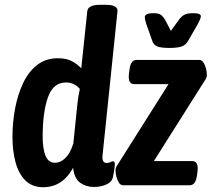

<svg xmlns="http://www.w3.org/2000/svg" viewBox="-20 -773 883 801"><path d="M160 8Q114 8 86 -20Q58 -48 45 -95.5Q32 -143 32 -202Q32 -262 43 -320.5Q54 -379 76.5 -426.5Q99 -474 135 -502Q171 -530 221 -530Q257 -530 279.5 -518Q302 -506 319 -488L344 -725Q346 -753 398 -753H421Q448 -753 460 -745.5Q472 -738 470 -725L408 -127Q404 -93 425 -93Q434 -93 440.5 -96.5Q447 -100 452 -100Q462 -100 458 -74Q456 -61 454 -48.5Q452 -36 449 -27Q443 -11 420.5 -2Q398 7 372 7Q339 7 314.5 -10.5Q290 -28 285 -73Q241 8 160 8ZM209 -94Q233 -94 253.5 -114.5Q274 -135 286 -175L303 -340Q305 -359 308 -375Q311 -391 313 -402Q290 -429 255 -429Q202 -429 180 -367Q158 -305 158 -203Q158 -152 170 -123Q182 -94 209 -94ZM494 0Q483 0 476 -11Q469 -22 465.5 -36.5Q462 -51 462 -62Q462 -70 464.5 -75.5Q467 -81 472 -88L683 -422H540Q513 -422 518 -465L520 -480Q524 -523 550 -523H811Q822 -523 829 -512Q836 -501 839.5 -486.5Q843 -472 843 -461Q843 -453 840.5 -447.5Q838 -442 833 -435L622 -101H782Q809 -101 804 -58L802 -43Q797 0 771 0ZM785 -718Q804 -718 811 -714.5Q818 -711 818 -705Q818 -697 806 -674L765 -603Q755 -585 737.5 -579Q720 -573 687 -573Q653 -573 637 -579Q621 -585 615 -603L590 -674Q584 -693 584 -701Q584 -718 619 -718Q641 -718 650.5 -711.5Q660 -705 669 -690L693 -644L726 -690Q738 -706 750 -712Q762 -718 785 -718Z"/></svg>

Font: Asap Condensed Condensed SemiBold
Style: Italic
Weight: 600
Width: 3
Italic angle: -6°
Designer: Pablo Cosgaya
Foundry: Omnibus-Type
Version: Version 3.001; ttfautohint (v1.8.4.7-5d5b)